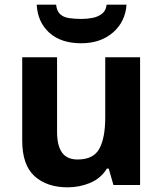

<svg xmlns="http://www.w3.org/2000/svg" viewBox="-20 -791 697 821"><path d="M579 -546V0H465L445 -70H437Q411 -28 365.5 -9Q320 10 269 10Q181 10 128 -37.5Q75 -85 75 -190V-546H224V-227Q224 -169 245 -139Q266 -109 312 -109Q380 -109 405 -155.5Q430 -202 430 -289V-546ZM521 -771Q516 -698 463 -652Q410 -606 327 -606Q241 -606 191 -651Q141 -696 137 -771H220Q223 -743 237.5 -730Q252 -717 276 -713.5Q300 -710 328 -710Q352 -710 375.5 -714.5Q399 -719 416 -732Q433 -745 436 -771Z"/></svg>

Font: Noto Sans Hanifi Rohingya
Style: Bold
Weight: 700
Designer: Monotype Design Team and DaltonMaag
Foundry: Google LLC
Version: Version 2.102; ttfautohint (v1.8.4.7-5d5b)